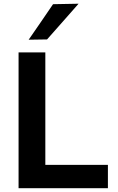

<svg xmlns="http://www.w3.org/2000/svg" viewBox="-20 -988 618 1008"><path d="M77.5 0Q77.5 -58 77.5 -112.5Q77.5 -167 77.5 -233.5V-474.5Q77.5 -543 77.5 -598.5Q77.5 -654 77.5 -713H218Q218 -654 218 -598.5Q218 -543 218 -474.5V-255.5Q218 -189 218 -134.8Q218 -80.5 218 -22L168.5 -122.5H305Q358.5 -122.5 399.2 -122.5Q440 -122.5 475 -122.5Q510 -122.5 546.5 -122.5V0ZM130.5 -779.5Q163 -826.5 195 -873Q227 -919.5 258.5 -966L392.5 -968.5Q364 -936 336.2 -904.5Q308.5 -873 281 -842Q253.5 -811 227 -781Z"/></svg>

Font: Commissioner Thin SemiBold
Style: Regular
Weight: 600
Version: Version 1.000